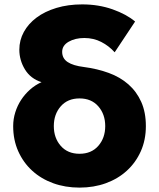

<svg xmlns="http://www.w3.org/2000/svg" viewBox="-20 -784 724 874"><path d="M40 -210Q40 -242 49.5 -272.5Q59 -303 76 -329Q93 -355 116.5 -376Q140 -397 169 -410Q119 -426 93.5 -468Q68 -510 68 -558Q68 -601 88.5 -638.5Q109 -676 146.5 -704Q184 -732 237 -748Q290 -764 354 -764Q429 -764 492.5 -741.5Q556 -719 595 -686L502 -546Q476 -575 441 -593Q406 -611 364 -611Q322 -611 292.5 -594Q263 -577 263 -548Q263 -518 288 -501.5Q313 -485 362 -479Q423 -471 475 -452Q527 -433 564.5 -400Q602 -367 623 -320Q644 -273 644 -210Q644 -147 621 -95.5Q598 -44 557.5 -7Q517 30 462 50Q407 70 342 70Q277 70 222 50Q167 30 126.5 -7Q86 -44 63 -95.5Q40 -147 40 -210ZM225 -210Q225 -156 256.5 -120Q288 -84 342 -84Q396 -84 427.5 -120Q459 -156 459 -210Q459 -264 427.5 -300Q396 -336 342 -336Q288 -336 256.5 -300Q225 -264 225 -210Z"/></svg>

Font: OA Gothic ExtraBold
Style: Regular
Weight: 800
Designer: Choi Chi-young, Lee Jaesang, Lee Juhyun, Han Dohee
Foundry: DDUNGSANG CORP.
Version: Version 1.000;Build 20210203